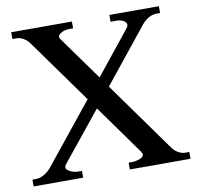

<svg xmlns="http://www.w3.org/2000/svg" viewBox="-78 -781 888 863"><g transform="rotate(-10 365.5 -350.0)"><path d="M723 -31V0H446V-31H464Q477 -31 496 -37.5Q515 -44 515 -57Q515 -63 511 -68L348 -296L167 -72Q162 -65 162 -60Q162 -48 180.5 -39.5Q199 -31 214 -31H233V0H7V-31H23Q41 -31 59.5 -41.5Q78 -52 91 -67L314 -344L106 -634Q95 -650 79 -659.5Q63 -669 47 -669H28V-700H305V-669H286Q268 -669 252 -660.5Q236 -652 236 -641Q236 -638 239 -633L384 -431L542 -628Q548 -636 548 -643Q548 -654 534.5 -661.5Q521 -669 504 -669H476V-700H702V-669H686Q667 -669 649 -658.5Q631 -648 618 -632L418 -383L645 -66Q656 -50 672 -40.5Q688 -31 704 -31Z"/></g></svg>

Font: Taviraj Medium
Style: Regular
Weight: 500
Designer: Katatrad Team
Foundry: CadsonDemak
Version: Version 1.030